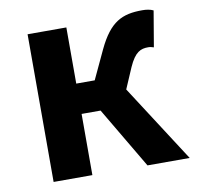

<svg xmlns="http://www.w3.org/2000/svg" viewBox="-68 -645 742 717"><g transform="rotate(-10 302.5 -287.0)"><path d="M79 0H226V-232H298L435 0H595L406 -293L440 -372C464 -426 486 -434 514 -434C522 -434 528 -432 535 -430L558 -566C546 -572 531 -574 516 -574C440 -574 393 -553 347 -456L296 -347H226V-560H79Z"/></g></svg>

Font: Noto Sans Mono CJK HK
Style: Bold
Weight: 700
Designer: Ryoko NISHIZUKA 西塚涼子 (kana, bopomofo & ideographs); Paul D. Hunt (Latin, Greek & Cyrillic); Sandoll Communications 산돌커뮤니
Foundry: Adobe
Version: Version 2.004;hotconv 1.0.118;makeotfexe 2.5.65603